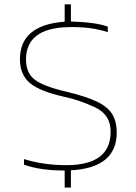

<svg xmlns="http://www.w3.org/2000/svg" viewBox="-20 -766 621 874"><path d="M483.5 -163.6Q482.1 -16.1 286.8 -14.2Q182 -13.3 89.2 -41.8V-16.5Q163.6 10.6 274.4 10.1V87.8H302.8V9.2Q511.5 -1.8 511.5 -163.6Q511.5 -211.4 491.5 -245.2Q471.5 -279 421.9 -303.1Q372.2 -327.2 274.4 -350.6Q175.1 -374.1 136.7 -404.6Q98.3 -435.2 98.3 -495.9Q99.3 -637.9 290 -642.5Q395.2 -645.2 470.6 -619.5V-644.8Q417.3 -664.5 302.8 -668.2V-746.3H274.4V-667.3Q70.3 -652.1 70.8 -495.9Q70.8 -426 116.3 -387.9Q161.8 -349.7 274.4 -324.9Q338.7 -311.6 412 -277.8Q485.3 -244 483.5 -163.6Z"/></svg>

Font: Arad-FD-VF Thin
Style: Regular
Weight: 100
Designer: Mohammad Darvishi
Version: Version 1.010;September 21, 2024;FontCreator 15.0.0.2992 64-